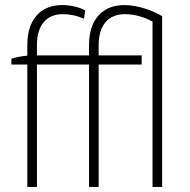

<svg xmlns="http://www.w3.org/2000/svg" viewBox="-20 -739 752 759"><path d="M88 0H126V-484H332V0H370V-484H540V-520H370V-561C370 -640 409 -683 473 -683C519 -683 556 -668 583 -654V0H621V-675C588 -695 528 -719 471 -719C385 -719 332 -661 332 -562V-520H126V-561C126 -640 164 -683 228 -683C257 -683 285 -677 312 -665L317 -698C294 -711 257 -719 225 -719C140 -719 88 -661 88 -562V-519C67 -517 43 -513 25 -507V-484H88Z"/></svg>

Font: Fixel Text ExtraLight
Style: Regular
Weight: 200
Width: 4
Designer: AlfaBravo + MacPaw
Foundry: Kyrylo Tkachov, Marchela Mozhyna, Serhii Makarenko, Maria Weinstein, Zakhar Kryvoshyya
Version: Version 1.211